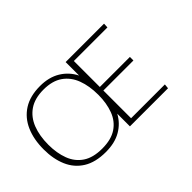

<svg xmlns="http://www.w3.org/2000/svg" viewBox="-94 -1105 1500 1500"><g transform="rotate(-45 656.0 -355.5)"><path d="M400.9 9.3Q287.1 9.3 214.1 -36.1Q141.1 -81.5 106.2 -162.4Q71.3 -243.2 71.3 -349.1Q71.3 -459.5 107.7 -542.7Q144 -626 217.3 -672.9Q290.5 -719.7 401.4 -719.7Q499.5 -719.7 568.8 -677.5Q638.2 -635.3 675.3 -561.5V-710.4H1099.6L1097.7 -670.9H726.6V-383.8H1058.6V-344.7H726.6V-38.6H1100.1L1096.2 0H675.3V-140.1Q638.7 -71.3 570.1 -31Q501.5 9.3 400.9 9.3ZM399.4 -29.8Q500 -29.8 560.5 -70.8Q621.1 -111.8 648.2 -184.1Q675.3 -256.3 675.3 -349.1Q675.3 -446.8 647.2 -521.5Q619.1 -596.2 558.6 -638.4Q498 -680.7 400.9 -680.7Q303.7 -680.7 242.4 -638.7Q181.2 -596.7 152.1 -522.2Q123 -447.8 123 -349.1Q123 -256.3 150.4 -184.1Q177.7 -111.8 238.5 -70.8Q299.3 -29.8 399.4 -29.8Z"/></g></svg>

Font: Comme Thin
Style: Regular
Weight: 250
Version: Version 1.000;gftools[0.9.27]